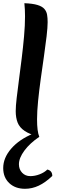

<svg xmlns="http://www.w3.org/2000/svg" viewBox="-23 -822 387 1197"><path d="M274 -684Q274 -652 267.5 -596Q261 -540 251 -471Q241 -402 231 -330Q221 -258 214.5 -192.5Q208 -127 208 -78Q208 -2 222 31Q163 16 131 -5.5Q99 -27 87 -57.5Q75 -88 75 -129Q75 -160 81 -211.5Q87 -263 95.5 -327Q104 -391 112.5 -460Q121 -529 127 -596Q133 -663 133 -720Q133 -741 132 -762Q131 -783 129 -802Q181 -800 210.5 -791Q240 -782 253.5 -766.5Q267 -751 270.5 -730.5Q274 -710 274 -684ZM272 235Q303 242 303 275Q260 316 218.5 335.5Q177 355 133 355Q72 355 34.5 319.5Q-3 284 -3 226Q-3 162 47 104.5Q97 47 184 11L222 31Q163 71 129 117Q95 163 95 202Q95 234 115 255Q135 276 166 276Q195 276 224.5 264.5Q254 253 272 235Z"/></svg>

Font: Merienda
Style: Bold
Weight: 700
Designer: Eduardo Rodriguez Tunni
Foundry: Eduardo Rodriguez Tunni
Version: Version 2.001